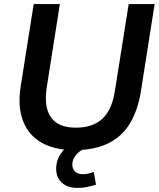

<svg xmlns="http://www.w3.org/2000/svg" viewBox="-20 -725 777 940"><path d="M342 10Q274 10 220.5 -9.5Q167 -29 131.5 -68.5Q96 -108 82.5 -167.5Q69 -227 82 -307L145 -705H273L209 -298Q194 -201 229.5 -150.5Q265 -100 351 -100Q433 -100 480 -142.5Q527 -185 542 -277L610 -705H737L670 -279Q655 -185 616 -120.5Q577 -56 509.5 -23Q442 10 342 10ZM361 195Q310 195 282.5 169.5Q255 144 255 101Q255 53 287 15Q319 -23 368 -42L401 0Q378 9 363 22.5Q348 36 341 51Q334 66 334 81Q334 102 348 115Q362 128 385 128Q399 128 411.5 125Q424 122 439 117L450 179Q427 186 406 190.5Q385 195 361 195Z"/></svg>

Font: Nunito Sans 12pt ExtraLight 12pt
Style: Bold Italic
Weight: 700
Italic angle: -9°
Version: Version 3.101;gftools[0.9.27]